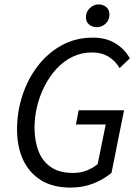

<svg xmlns="http://www.w3.org/2000/svg" viewBox="-20 -839 628 871"><path d="M299.8 12Q220.7 12 166.7 -21.1Q112.8 -54.3 85 -113.6Q57.3 -172.8 57.3 -252.6Q57.3 -330.8 81.3 -405Q105.3 -479.3 150.5 -538.6Q195.7 -597.9 259.3 -633.1Q322.8 -668.3 401.9 -668.3Q461.3 -668.3 503.9 -642Q546.6 -615.6 568.9 -574.3L522.6 -530.1Q502.9 -563.6 471.6 -582.3Q440.3 -601.1 397.7 -601.1Q349.4 -601.1 308.9 -581.3Q268.4 -561.6 236.6 -527.1Q204.7 -492.6 182.4 -448.7Q160 -404.9 148.3 -356.3Q136.6 -307.8 136.6 -260.1Q136.6 -201.7 154 -155.3Q171.4 -108.8 209.9 -81.6Q248.3 -54.5 311.3 -54.5Q346.8 -54.5 375.3 -66.2Q403.7 -78 423 -94.5L459.6 -274.5H324.4L337 -338.8H542.7L485.8 -54.7Q450.7 -25.5 403.6 -6.7Q356.5 12 299.8 12ZM418.4 -715.7Q399.4 -715.7 384.6 -727.6Q369.8 -739.4 369.8 -760.6Q369.8 -785.2 387.4 -802.1Q405 -819 427.9 -819Q447.2 -819 461.9 -807Q476.5 -794.9 476.5 -772.8Q476.5 -748.4 459.4 -732Q442.4 -715.7 418.4 -715.7Z"/></svg>

Font: Source Sans 3
Style: Italic
Weight: 200
Italic angle: -11°
Designer: Paul D. Hunt
Foundry: Adobe
Version: Version 3.046;hotconv 1.0.118;makeotfexe 2.5.65603